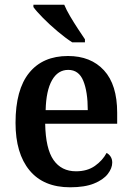

<svg xmlns="http://www.w3.org/2000/svg" viewBox="-20 -786 560 816"><path d="M278 10Q165 10 105.5 -62Q46 -134 46 -264Q46 -405 104 -476.5Q162 -548 269 -548Q366 -548 422 -487Q478 -426 478 -307V-260H172Q174 -154 207.5 -106Q241 -58 303 -58Q351 -58 383.5 -81Q416 -104 433 -136Q443 -131 450 -120.5Q457 -110 457 -95Q457 -71 438 -46.5Q419 -22 379.5 -6Q340 10 278 10ZM353 -318Q353 -396 334 -442.5Q315 -489 270 -489Q226 -489 201 -445Q176 -401 174 -318ZM287 -606Q259 -624 225 -652.5Q191 -681 162.5 -710Q134 -739 122 -756V-766H253Q262 -744 278 -717Q294 -690 311 -664Q328 -638 341 -619V-606Z"/></svg>

Font: Noto Serif SemiCondensed SemiBold
Style: Regular
Weight: 600
Width: 4
Designer: Monotype Design Team
Foundry: Monotype Imaging Inc.
Version: Version 2.013; ttfautohint (v1.8.4.7-5d5b)